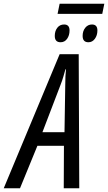

<svg xmlns="http://www.w3.org/2000/svg" viewBox="-85 -1007 578 1027"><path d="M-65 0H22L115 -227H257L256 0H339L336 -717H234ZM142 -300 238 -551Q248 -576 254 -597.5Q260 -619 265 -636H268Q264 -604 264 -551L260 -300ZM223 -933H462L473 -987H234ZM239 -781Q261 -781 274 -799.5Q287 -818 287 -844Q287 -876 258 -876Q235 -876 221.5 -858.5Q208 -841 208 -815Q208 -781 239 -781ZM388 -781Q409 -781 422.5 -799.5Q436 -818 436 -844Q436 -876 407 -876Q385 -876 371 -858.5Q357 -841 357 -815Q357 -781 388 -781Z"/></svg>

Font: Noto Sans UI Condensed
Style: Italic
Weight: 400
Width: 3
Italic angle: -12°
Designer: Monotype Design Team
Foundry: Monotype Imaging Inc.
Version: Version 1.901